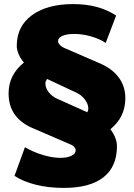

<svg xmlns="http://www.w3.org/2000/svg" viewBox="-20 -732 655 939"><path d="M520 -100Q552 -57 552 -17Q552 83 486 135Q420 187 292 187Q218 187 155.5 171.5Q93 156 51 128L102 -12Q141 11 188.5 25.5Q236 40 275 40Q308 40 329 30Q350 20 350 4Q350 -7 341 -15.5Q332 -24 310 -32L150 -101Q22 -151 22 -275Q22 -366 97 -426Q80 -446 71 -467.5Q62 -489 62 -508Q62 -603 136 -657.5Q210 -712 338 -712Q400 -712 451.5 -698.5Q503 -685 548 -656L497 -522Q467 -542 425 -554Q383 -566 344 -566Q306 -566 285 -556.5Q264 -547 264 -531Q264 -520 275 -510Q286 -500 305 -493L464 -424Q527 -398 560 -354Q593 -310 593 -252Q593 -159 520 -100ZM407 -183Q412 -193 412 -200Q412 -223 395 -245.5Q378 -268 353 -279L210 -346Q202 -333 202 -325Q202 -301 219 -280Q236 -259 262 -248Z"/></svg>

Font: Nunito Sans Heavy
Style: Regular
Weight: 400
Designer: Vernon Adams
Foundry: Vernon Adams
Version: Version 2.500